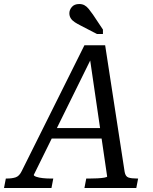

<svg xmlns="http://www.w3.org/2000/svg" viewBox="-68 -935 759 955"><path d="M183 -298H456L450 -246H170ZM377 -659H393L100 -65Q100 -60 113 -55.5Q126 -51 145 -49Q164 -47 182 -47H197L188 0H-48L-39 -47H-34Q-8 -47 10 -53Q28 -59 40 -84L352 -710H455L552 -80Q556 -57 571 -52Q586 -47 614 -47H619L610 0H352L361 -47H378Q397 -47 417 -48Q437 -49 451 -51.5Q465 -54 465 -57ZM414 -766H444V-788L394 -863Q382 -880 372.5 -891.5Q363 -903 352 -909Q341 -915 326 -915Q302 -915 289.5 -900.5Q277 -886 277 -869Q277 -855 284 -844Q291 -833 304 -824.5Q317 -816 335 -807Z"/></svg>

Font: Roboto Serif 20pt
Style: Italic
Weight: 400
Italic angle: -10°
Designer: Greg Gazdowicz
Foundry: Commercial Type
Version: Version 1.008